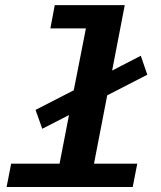

<svg xmlns="http://www.w3.org/2000/svg" viewBox="-20 -745 640 765"><path d="M426.8 -463.9 541 -522.9 566.9 -447.3 407.2 -365.2 354.5 -92.8H526.9L508.8 0H6.3L24.4 -92.8H217.3L254.9 -286.6L148.4 -231.9L121.6 -307.1L273.9 -385.3L322.3 -631.8H180.7L198.2 -724.6H477.1Z"/></svg>

Font: Liberation Mono
Style: Bold Italic
Weight: 700
Italic angle: -12°
Monospace: yes
Designer: Steve Matteson
Foundry: Ascender Corporation
Version: Version 2.1.5